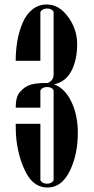

<svg xmlns="http://www.w3.org/2000/svg" viewBox="-20 -828 417 856"><path d="M50 -557Q50 -604 57.5 -646.5Q65 -689 81 -726.5Q97 -764 124.5 -786Q152 -808 189 -808Q243 -808 283.5 -753Q324 -698 324 -631Q324 -561 298.5 -512Q273 -463 221 -452Q270 -434 298.5 -374Q327 -314 327 -236Q327 -139 291 -65.5Q255 8 192 8Q132 8 98 -54.5Q64 -117 53 -205Q50 -233 50 -276H160V-24Q169 -9 190 -9Q210 -9 219 -24V-425Q212 -440 190 -440Q169 -440 160 -425V-348H50Q50 -397 69 -418Q91 -443 117 -450.5Q143 -458 185 -458H193Q219 -469 219 -496V-775Q212 -790 190 -790Q169 -790 160 -775V-557Z"/></svg>

Font: Oglavie Unicode
Style: Normal
Weight: 400
Version: Version 1.1